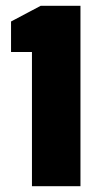

<svg xmlns="http://www.w3.org/2000/svg" viewBox="-20 -641 360 661"><path d="M257 0H90V-462H18V-567L120 -621H257Z"/></svg>

Font: Passion One
Style: Regular
Weight: 400
Designer: Alejandro Lo Celso
Foundry: Fontstage
Version: Version 1.001